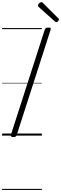

<svg xmlns="http://www.w3.org/2000/svg" viewBox="-20 -1299 584 1839"><path d="M108 14Q93 14 87 9Q81 4 84 -6L409 -1016Q413 -1026 420.5 -1030.5Q428 -1035 443 -1035Q457 -1035 463 -1030.5Q469 -1026 465 -1015L140 -5Q137 4 130 9Q123 14 108 14ZM519 -1086Q516 -1086 513 -1088Q510 -1090 505 -1094L352 -1231Q347 -1236 345.5 -1239Q344 -1242 344 -1246Q344 -1253 349.5 -1260.5Q355 -1268 363 -1273.5Q371 -1279 377 -1279Q382 -1279 385 -1277Q388 -1275 392 -1270L539 -1123Q543 -1120 543.5 -1116.5Q544 -1113 544 -1111Q544 -1104 535.5 -1095Q527 -1086 519 -1086ZM0 510H381V520H0ZM0 -20H381V0H0ZM0 -505H381V-500H0ZM0 -1030H381V-1020H0Z"/></svg>

Font: Playwrite CO Guides
Style: Regular
Weight: 400
Designer: Veronika Burian, José Scaglione
Foundry: TypeTogether
Version: Version 1.003